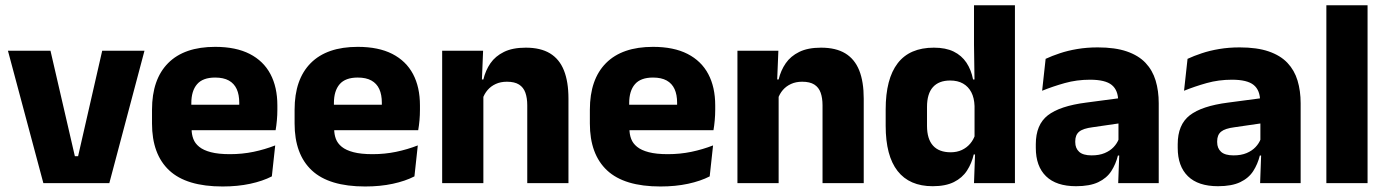

<svg xmlns="http://www.w3.org/2000/svg" viewBox="-20 -680 5150 713"><path d="M270 -100 359.5 -491.5H516.5L386 0H141L9.5 -491.5H167.5L258 -100Z M806.5 12.5Q672.5 12.5 608.5 -47.2Q544.5 -107 544.5 -221.5V-272.5Q544.5 -385.5 604.5 -445.8Q664.5 -506 779 -506Q856 -506 907.2 -479.8Q958.5 -453.5 984.2 -405Q1010 -356.5 1010 -288.5V-272Q1010 -253 1008.2 -233.2Q1006.5 -213.5 1003.5 -196.5H865.5Q867.5 -225.5 868 -251.2Q868.5 -277 868.5 -298Q868.5 -328.5 859 -349.2Q849.5 -370 829.8 -381Q810 -392 779 -392Q733 -392 711.8 -367.2Q690.5 -342.5 690.5 -297V-252L691.5 -235.5V-200.5Q691.5 -181.5 697.8 -164.5Q704 -147.5 719.8 -134.8Q735.5 -122 763.2 -114.8Q791 -107.5 834 -107.5Q879.5 -107.5 921.5 -116.2Q963.5 -125 1002 -140L989.5 -25Q955.5 -7.5 909 2.5Q862.5 12.5 806.5 12.5ZM625.5 -196.5V-291H972.5V-196.5Z M1336 12.5Q1202 12.5 1138 -47.2Q1074 -107 1074 -221.5V-272.5Q1074 -385.5 1134 -445.8Q1194 -506 1308.5 -506Q1385.5 -506 1436.8 -479.8Q1488 -453.5 1513.8 -405Q1539.5 -356.5 1539.5 -288.5V-272Q1539.5 -253 1537.8 -233.2Q1536 -213.5 1533 -196.5H1395Q1397 -225.5 1397.5 -251.2Q1398 -277 1398 -298Q1398 -328.5 1388.5 -349.2Q1379 -370 1359.2 -381Q1339.5 -392 1308.5 -392Q1262.5 -392 1241.2 -367.2Q1220 -342.5 1220 -297V-252L1221 -235.5V-200.5Q1221 -181.5 1227.2 -164.5Q1233.5 -147.5 1249.2 -134.8Q1265 -122 1292.8 -114.8Q1320.5 -107.5 1363.5 -107.5Q1409 -107.5 1451 -116.2Q1493 -125 1531.5 -140L1519 -25Q1485 -7.5 1438.5 2.5Q1392 12.5 1336 12.5ZM1155 -196.5V-291H1502V-196.5Z M1938 0V-289Q1938 -316 1931 -335.8Q1924 -355.5 1907.5 -366Q1891 -376.5 1862.5 -376.5Q1839 -376.5 1821 -368.2Q1803 -360 1790.8 -345.8Q1778.5 -331.5 1772.5 -313.5L1749 -385H1775Q1783 -418.5 1801.2 -445Q1819.5 -471.5 1851.5 -487.2Q1883.5 -503 1932.5 -503Q1987.5 -503 2022.5 -481.8Q2057.5 -460.5 2074.2 -418.5Q2091 -376.5 2091 -313.5V0ZM1622 0V-491.5H1774L1769 -368.5L1775 -354V0Z M2432.5 12.5Q2298.5 12.5 2234.5 -47.2Q2170.5 -107 2170.5 -221.5V-272.5Q2170.5 -385.5 2230.5 -445.8Q2290.5 -506 2405 -506Q2482 -506 2533.2 -479.8Q2584.5 -453.5 2610.2 -405Q2636 -356.5 2636 -288.5V-272Q2636 -253 2634.2 -233.2Q2632.5 -213.5 2629.5 -196.5H2491.5Q2493.5 -225.5 2494 -251.2Q2494.5 -277 2494.5 -298Q2494.5 -328.5 2485 -349.2Q2475.5 -370 2455.8 -381Q2436 -392 2405 -392Q2359 -392 2337.8 -367.2Q2316.5 -342.5 2316.5 -297V-252L2317.5 -235.5V-200.5Q2317.5 -181.5 2323.8 -164.5Q2330 -147.5 2345.8 -134.8Q2361.5 -122 2389.2 -114.8Q2417 -107.5 2460 -107.5Q2505.5 -107.5 2547.5 -116.2Q2589.5 -125 2628 -140L2615.5 -25Q2581.5 -7.5 2535 2.5Q2488.5 12.5 2432.5 12.5ZM2251.5 -196.5V-291H2598.5V-196.5Z M3034.5 0V-289Q3034.5 -316 3027.5 -335.8Q3020.5 -355.5 3004 -366Q2987.5 -376.5 2959 -376.5Q2935.5 -376.5 2917.5 -368.2Q2899.5 -360 2887.2 -345.8Q2875 -331.5 2869 -313.5L2845.5 -385H2871.5Q2879.5 -418.5 2897.8 -445Q2916 -471.5 2948 -487.2Q2980 -503 3029 -503Q3084 -503 3119 -481.8Q3154 -460.5 3170.8 -418.5Q3187.5 -376.5 3187.5 -313.5V0ZM2718.5 0V-491.5H2870.5L2865.5 -368.5L2871.5 -354V0Z M3443.5 11.5Q3357.5 11.5 3313.2 -45Q3269 -101.5 3269 -213V-273.5Q3269 -387 3313.5 -445Q3358 -503 3448 -503Q3492 -503 3521.5 -488.5Q3551 -474 3568.8 -447.5Q3586.5 -421 3593.5 -385H3635L3599 -286Q3598 -316.5 3587 -337.5Q3576 -358.5 3556.2 -369.8Q3536.5 -381 3508.5 -381Q3466.5 -381 3444.5 -356.5Q3422.5 -332 3422.5 -283V-212.5Q3422.5 -164 3444.8 -139.2Q3467 -114.5 3510.5 -114.5Q3533.5 -114.5 3551.8 -123Q3570 -131.5 3582.8 -146.5Q3595.5 -161.5 3601.5 -180.5L3639 -106.5H3596Q3588.5 -73.5 3571 -46.5Q3553.5 -19.5 3522.5 -4Q3491.5 11.5 3443.5 11.5ZM3597 0 3601.5 -124.5 3599 -150.5V-349.5V-371L3597 -513.5V-660.5H3749V0Z M4132.5 0 4137 -123 4133.5 -130.5V-284L4132.5 -304Q4132.5 -345 4108.5 -364.5Q4084.5 -384 4028 -384Q3978.5 -384 3934 -371.5Q3889.5 -359 3850 -343L3863 -461.5Q3886.5 -472.5 3915.8 -482.2Q3945 -492 3980.5 -498Q4016 -504 4056.5 -504Q4121 -504 4164.5 -489Q4208 -474 4234 -446.5Q4260 -419 4271.5 -380.8Q4283 -342.5 4283 -296.5V0ZM3976 11.5Q3902.5 11.5 3864.5 -25.5Q3826.5 -62.5 3826.5 -131V-144.5Q3826.5 -217 3871.2 -251.8Q3916 -286.5 4013.5 -299L4145.5 -316.5L4154.5 -224.5L4037.5 -207.5Q4002 -203 3987.5 -191Q3973 -179 3973 -155.5V-152Q3973 -129.5 3987.5 -116.2Q4002 -103 4034 -103Q4062 -103 4082.2 -111.5Q4102.5 -120 4115.5 -133.8Q4128.5 -147.5 4135 -164.5L4156.5 -102.5H4131.5Q4123.5 -70.5 4106.8 -44.5Q4090 -18.5 4058.5 -3.5Q4027 11.5 3976 11.5Z M4659.5 0 4664 -123 4660.5 -130.5V-284L4659.5 -304Q4659.5 -345 4635.5 -364.5Q4611.5 -384 4555 -384Q4505.5 -384 4461 -371.5Q4416.5 -359 4377 -343L4390 -461.5Q4413.5 -472.5 4442.8 -482.2Q4472 -492 4507.5 -498Q4543 -504 4583.5 -504Q4648 -504 4691.5 -489Q4735 -474 4761 -446.5Q4787 -419 4798.5 -380.8Q4810 -342.5 4810 -296.5V0ZM4503 11.5Q4429.5 11.5 4391.5 -25.5Q4353.5 -62.5 4353.5 -131V-144.5Q4353.5 -217 4398.2 -251.8Q4443 -286.5 4540.5 -299L4672.5 -316.5L4681.5 -224.5L4564.5 -207.5Q4529 -203 4514.5 -191Q4500 -179 4500 -155.5V-152Q4500 -129.5 4514.5 -116.2Q4529 -103 4561 -103Q4589 -103 4609.2 -111.5Q4629.5 -120 4642.5 -133.8Q4655.5 -147.5 4662 -164.5L4683.5 -102.5H4658.5Q4650.5 -70.5 4633.8 -44.5Q4617 -18.5 4585.5 -3.5Q4554 11.5 4503 11.5Z M4905.5 0V-660.5H5058.5V0Z"/></svg>

Font: Anek Tamil Medium
Style: Bold
Weight: 700
Version: Version 1.003